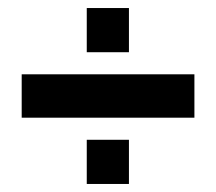

<svg xmlns="http://www.w3.org/2000/svg" viewBox="-20 -536 538 478"><path d="M34 -243V-351H464V-243ZM196 -78V-188H301V-78ZM196 -406V-516H301V-406Z"/></svg>

Font: Rokkitt SemiBold ExtraBold
Style: Regular
Weight: 800
Version: Version 3.103